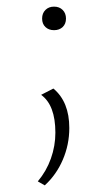

<svg xmlns="http://www.w3.org/2000/svg" viewBox="-20 -383 322 579"><path d="M94 164Q120 133 133.5 95Q147 57 147 17Q147 -66 104 -97L141 -116Q189 -76 189 3Q189 53 169.5 98.5Q150 144 115 176ZM107 -327Q107 -343 117 -353Q127 -363 143 -363Q159 -363 169 -353Q179 -343 179 -327Q179 -311 169 -301.5Q159 -292 143 -292Q127 -292 117 -301.5Q107 -311 107 -327Z"/></svg>

Font: Ysabeau Light
Style: Regular
Weight: 300
Designer: Christian Thalmann (Catharsis Fonts)
Version: Version 0.003